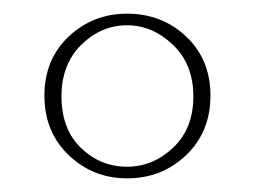

<svg xmlns="http://www.w3.org/2000/svg" viewBox="-20 -840 373 281"><path d="M166 -579Q116 -579 80.5 -613Q45 -647 45 -700Q45 -753 80.5 -786.5Q116 -820 166 -820Q217 -820 252.5 -786.5Q288 -753 288 -700Q288 -647 252.5 -613Q217 -579 166 -579ZM70 -699Q70 -651 98.5 -623.5Q127 -596 166 -596Q204 -596 233.5 -624Q263 -652 263 -699Q263 -746 233 -774.5Q203 -803 166 -803Q128 -803 99 -774.5Q70 -746 70 -699Z"/></svg>

Font: Playfair Display
Style: Regular
Weight: 400
Designer: Claus Eggers S?rensen
Foundry: Claus Eggers S?rensen
Version: Version 1.003